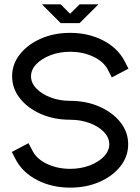

<svg xmlns="http://www.w3.org/2000/svg" viewBox="-20 -859 648 888"><path d="M304.7 8.8Q220.7 8.8 153.6 -25.4Q86.4 -59.6 54.7 -117.7L34.7 -156.2L111.8 -196.8L132.3 -158.2Q151.9 -122.1 199.2 -100.1Q246.6 -78.1 304.7 -78.1Q353.5 -78.1 394.8 -93.8Q436 -109.4 460.7 -135.3Q485.4 -161.1 485.4 -191.9Q485.4 -222.7 460.7 -248.5Q436 -274.4 394.8 -289.8Q353.5 -305.2 304.7 -305.2Q229.5 -305.2 168.7 -332Q107.9 -358.9 72 -404.3Q36.1 -449.7 36.1 -506.3Q36.1 -562.5 72 -607.9Q107.9 -653.3 168.7 -680.2Q229.5 -707 304.7 -707Q388.2 -707 455.3 -672.9Q522.5 -638.7 554.2 -580.1L574.2 -541.5L497.1 -501L477.1 -540Q457 -575.7 409.7 -597.7Q362.3 -619.6 304.7 -619.6Q255.4 -619.6 214.4 -604Q173.3 -588.4 148.4 -562.7Q123.5 -537.1 123.5 -506.3Q123.5 -475.1 148.4 -449.5Q173.3 -423.8 214.4 -408.2Q255.4 -392.6 304.7 -392.6Q379.4 -392.6 440.2 -365.7Q501 -338.9 536.9 -293.5Q572.8 -248 572.8 -191.9Q572.8 -135.3 536.9 -89.8Q501 -44.4 440.2 -17.8Q379.4 8.8 304.7 8.8ZM348.1 -752H260.7L173.8 -838.9H260.7L304.2 -795.4L348.1 -838.9H435.1Z"/></svg>

Font: Qaz
Style: Regular
Weight: 400
Designer: GGBotNet
Foundry: f0n7
Version: 0.70